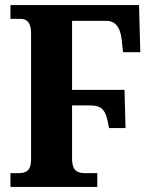

<svg xmlns="http://www.w3.org/2000/svg" viewBox="-20 -734 598 754"><path d="M21 0H362V-54H313C278 -54 263 -70 263 -111V-320H332C385 -320 397 -299 408 -231H473L469 -381H263V-652H400C428 -652 452 -632 458 -578L463 -529H531L526 -714H21V-660H61C84 -660 102 -647 102 -604V-109C102 -66 86 -54 51 -54H21Z"/></svg>

Font: Noto Serif Condensed ExtraBold
Style: Regular
Weight: 800
Width: 3
Designer: Monotype Design Team
Foundry: Monotype Imaging Inc.
Version: Version 2.013